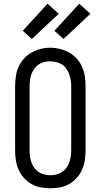

<svg xmlns="http://www.w3.org/2000/svg" viewBox="-20 -1002 540 1030"><path d="M250 8Q224 8 197.5 3Q171 -2 148.5 -15Q126 -28 108 -48Q90 -68 79.5 -92Q69 -116 65 -142.5Q61 -169 61 -195V-540Q61 -566 65 -592.5Q69 -619 79.5 -643Q90 -667 108 -687Q126 -707 149 -720Q172 -733 198 -739.5Q224 -746 250 -746Q276 -746 302 -739.5Q328 -733 351 -720Q374 -707 392 -687Q410 -667 420.5 -643Q431 -619 435 -592.5Q439 -566 439 -540V-195Q439 -169 435 -142.5Q431 -116 420.5 -92Q410 -68 392 -48Q374 -28 351.5 -15Q329 -2 302.5 3Q276 8 250 8ZM250 -62Q266 -62 282.5 -66Q299 -70 312.5 -79Q326 -88 336 -101.5Q346 -115 351.5 -130.5Q357 -146 359.5 -162.5Q362 -179 362 -195V-540Q362 -557 359.5 -573Q357 -589 351 -604.5Q345 -620 335.5 -634Q326 -648 312 -656.5Q298 -665 281.5 -669Q265 -673 248 -673Q232 -673 216 -669Q200 -665 186.5 -655.5Q173 -646 163.5 -632.5Q154 -619 148.5 -604Q143 -589 141 -572.5Q139 -556 139 -540V-195Q139 -179 141 -162.5Q143 -146 148.5 -130.5Q154 -115 164 -101.5Q174 -88 187.5 -79Q201 -70 217.5 -66Q234 -62 250 -62ZM321 -793 272 -837 405 -982 465 -928ZM151 -793 102 -837 235 -982 295 -928Z"/></svg>

Font: Iosevka Gothic
Style: Regular
Weight: 400
Monospace: yes
Designer: Belleve Invis
Foundry: Belleve Invis
Version: Version 15.5.1; ttfautohint (v1.8.4)